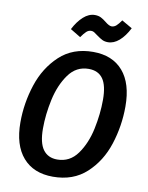

<svg xmlns="http://www.w3.org/2000/svg" viewBox="-99 -978 821 1064"><g transform="rotate(10 312.0 -446.5)"><path d="M602 -438Q602 -328 568.5 -224.5Q535 -121 461 -53Q387 15 273 15Q164 15 104 -54Q44 -123 44 -251Q44 -359 78 -463Q112 -567 186 -636Q260 -705 374 -705Q483 -705 542.5 -636Q602 -567 602 -438ZM173 -239Q173 -158 200.5 -120.5Q228 -83 280 -83Q351 -83 394 -143Q437 -203 455 -288Q473 -373 473 -453Q473 -533 446.5 -570.5Q420 -608 366 -608Q296 -608 253 -548Q210 -488 191.5 -403Q173 -318 173 -239ZM380 -799Q367 -809 359.5 -813.5Q352 -818 343 -818Q328 -818 316 -807Q304 -796 288 -773L230 -808Q253 -853 283.5 -880.5Q314 -908 348 -908Q368 -908 382.5 -900.5Q397 -893 413 -880Q435 -862 449 -862Q463 -862 475 -872.5Q487 -883 502 -905L561 -871Q537 -824 507 -798Q477 -772 444 -772Q426 -772 412.5 -778.5Q399 -785 380 -799Z"/></g></svg>

Font: Fira Sans Condensed Medium
Style: Italic
Weight: 500
Width: 3
Italic angle: -8°
Designer: bBox Type GmbH & Carrois Corporate GbR & Edenspiekermann AG
Foundry: bBox Type GmbH & Carrois Corporate GbR & Edenspiekermann AG
Version: Version 4.301